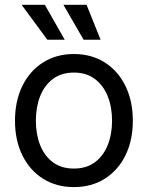

<svg xmlns="http://www.w3.org/2000/svg" viewBox="-20 -762 611 794"><path d="M285.6 11.7Q212.9 11.7 158 -22.9Q103 -57.6 72.5 -119.6Q42 -181.6 42 -262.7Q42 -344.2 72.5 -406.5Q103 -468.8 158 -503.7Q212.9 -538.6 285.6 -538.6Q358.4 -538.6 413.3 -503.7Q468.3 -468.8 498.8 -406.5Q529.3 -344.2 529.3 -262.7Q529.3 -181.6 498.8 -119.6Q468.3 -57.6 413.3 -22.9Q358.4 11.7 285.6 11.7ZM285.6 -64.9Q336.9 -64.9 372.1 -90.8Q407.2 -116.7 425.3 -161.6Q443.4 -206.5 443.4 -262.7Q443.4 -319.3 425.3 -364.3Q407.2 -409.2 372.1 -435.5Q336.9 -461.9 285.6 -461.9Q234.4 -461.9 199.2 -435.8Q164.1 -409.7 146.2 -364.7Q128.4 -319.8 128.4 -262.7Q128.4 -206.1 146.2 -161.4Q164.1 -116.7 199 -90.8Q233.9 -64.9 285.6 -64.9ZM325.7 -597.7 242.2 -742.2H337.9L396 -597.7ZM175.8 -597.7 69.3 -742.2H165.5L247.6 -597.7Z"/></svg>

Font: Inter 24pt
Style: Regular
Weight: 400
Designer: Rasmus Andersson
Foundry: rsms
Version: Version 4.001;git-66647c0bb